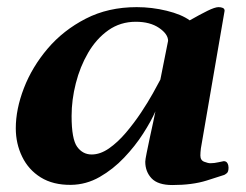

<svg xmlns="http://www.w3.org/2000/svg" viewBox="-20 -514 700 546"><path d="M181.6 11.7Q130.9 12.2 95.9 -9.5Q61 -31.2 43 -68.4Q24.9 -105.5 24.9 -149.4Q24.9 -203.6 48.1 -263.7Q71.3 -323.7 115.7 -376Q160.2 -428.2 223.9 -460.9Q287.6 -493.7 368.7 -493.7Q412.1 -493.7 454.1 -483.4Q496.1 -473.1 519.5 -456.1Q549.3 -473.1 570.3 -483.4Q591.3 -493.7 601.6 -493.7Q608.4 -493.7 613.5 -491.5Q618.7 -489.3 618.7 -483.4L551.3 -92.3Q549.8 -80.1 549.8 -71.8Q549.8 -58.1 560.8 -54Q571.8 -49.8 578.1 -49.8Q589.4 -49.8 601.8 -52.7Q614.3 -55.7 616.2 -55.7Q623.5 -55.7 626.7 -50Q629.9 -44.4 629.9 -37.6Q629.9 -25.4 625 -21.5Q620.1 -17.6 617.7 -16.6Q607.9 -13.2 567.4 -0.5Q526.9 12.2 470.2 12.2Q429.2 12.2 411.1 -6.8Q393.1 -25.9 393.1 -54.2Q393.1 -59.6 397 -78.9Q400.9 -98.1 406 -122.3Q411.1 -146.5 415.8 -167.5Q420.4 -188.5 421.9 -197.3Q409.7 -169.4 387 -134Q364.3 -98.6 333 -65.7Q301.8 -32.7 263.4 -10.7Q225.1 11.2 181.6 11.7ZM240.7 -74.7Q265.1 -74.7 290 -92Q314.9 -109.4 338.1 -136.7Q361.3 -164.1 381.1 -193.8Q400.9 -223.6 415 -249Q429.2 -274.4 436 -287.6L458 -397.9Q458 -417 432.4 -434.6Q406.7 -452.1 366.2 -452.1Q322.3 -452.1 288.1 -428Q253.9 -403.8 230.7 -364Q207.5 -324.2 195.6 -277.1Q183.6 -230 183.6 -184.1Q183.6 -118.2 199.5 -96.4Q215.3 -74.7 240.7 -74.7Z"/></svg>

Font: Gelasio
Style: Bold Italic
Weight: 700
Italic angle: -8.5°
Designer: Eben Sorkin
Foundry: Eben Sorkin
Version: Version 1.008